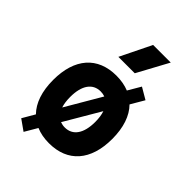

<svg xmlns="http://www.w3.org/2000/svg" viewBox="-247 -905 1079 1079"><g transform="rotate(45 293.0 -365.0)"><path d="M147 65.4 190.9 -9.3C220.7 3.4 254.4 9.8 293 9.8C441.9 9.8 527.8 -87.9 527.8 -258.8C527.8 -349.1 503.9 -419.4 459 -464.8L505.9 -544.9L437.5 -585L393.1 -509.3C363.8 -521 330.6 -527.3 293 -527.3C144 -527.3 58.1 -429.7 58.1 -258.8C58.1 -168.5 82 -98.6 126.5 -53.2L83.5 20.5ZM225.6 -609.4H356L456.5 -794.9H316.4ZM293 -115.7C279.8 -115.7 268.1 -118.2 257.3 -122.1L381.8 -334C388.7 -313.5 392.6 -288.1 392.6 -258.8C392.6 -167.5 356.4 -115.7 293 -115.7ZM203.6 -185.1C196.8 -205.6 193.4 -230.5 193.4 -258.8C193.4 -350.6 230 -401.9 293 -401.9C305.2 -401.9 316.9 -399.9 327.1 -396Z"/></g></svg>

Font: Cascadia Mono NF
Style: Bold
Weight: 700
Monospace: yes
Designer: Aaron Bell
Foundry: Saja Typeworks
Version: Version 2404.023